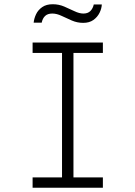

<svg xmlns="http://www.w3.org/2000/svg" viewBox="-20 -887 640 907"><path d="M134 0V-49H273V-637H134V-686H466V-637H327V-49H466V0ZM139 -780Q141 -800 150.5 -820Q160 -840 179.5 -853.5Q199 -867 229 -867Q258 -867 283.5 -856Q309 -845 332 -834Q355 -823 374 -823Q395 -823 407 -835Q419 -847 423 -866H461Q460 -846 450 -826Q440 -806 421 -792.5Q402 -779 373 -779Q345 -779 319.5 -790Q294 -801 271 -812Q248 -823 227 -823Q205 -823 193 -811.5Q181 -800 177 -780Z"/></svg>

Font: Chivo Mono Thin
Style: Regular
Weight: 250
Designer: Hector Gatti
Foundry: Omnibus-Type
Version: Version 1.008